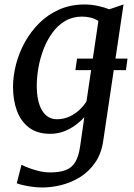

<svg xmlns="http://www.w3.org/2000/svg" viewBox="-20 -588 597 858"><path d="M316.9 -274.7 324.5 -326H549.8L542.8 -274.7ZM441.8 38Q433.8 97.6 405.5 138.3Q377.3 179.1 337.7 203.6Q298 228 254 238.9Q210.1 249.8 169.6 249.8Q147.5 249.8 124.8 246.8Q102 243.7 83.4 239.4Q64.8 235.1 54.9 231L76 148.4Q86.7 153.9 107 161.9Q127.3 169.8 152.8 176.1Q178.3 182.5 204.5 182.5Q245.6 182.5 272.9 172.3Q300.3 162.2 315.9 136.9Q331.6 111.5 338 66.4L356.8 -64.4Q340.2 -45.9 317.3 -28.9Q294.4 -11.9 265.8 -0.9Q237.2 10 203.7 10Q146.6 10 110 -17.7Q73.3 -45.4 55.8 -92.7Q38.2 -140 38.2 -199.2Q38.2 -248.2 51.5 -300.1Q64.8 -351.9 91.2 -399.6Q117.6 -447.3 156.2 -485.4Q194.8 -523.6 245.4 -545.8Q296 -568 358.2 -568Q387.8 -568 417.8 -561.5Q447.8 -554.9 468.3 -546.4L532 -568ZM419.6 -494Q404.8 -504.5 385.6 -509.1Q366.4 -513.8 346.5 -513.8Q304.1 -513.8 271.2 -494.3Q238.3 -474.8 214.4 -442Q190.4 -409.1 174.9 -368.8Q159.3 -328.4 151.8 -286Q144.3 -243.5 144.3 -205.2Q144.3 -169.9 150.2 -142.2Q156.1 -114.5 167.7 -95Q179.4 -75.5 196.1 -65.3Q212.8 -55.1 234 -55.1Q264.4 -55.1 290 -66.9Q315.5 -78.7 335 -97Q354.5 -115.4 366.5 -134.8Z"/></svg>

Font: Merriweather Light
Style: Italic
Weight: 300
Italic angle: -7.8°
Designer: Eben Sorkin
Foundry: Eben Sorkin
Version: Version 2.101